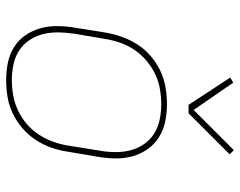

<svg xmlns="http://www.w3.org/2000/svg" viewBox="-100 -692 799 640"><g transform="rotate(90 300.0 -371.5)"><path d="M246 8Q216 8 187.5 2Q159 -4 135.5 -19Q112 -34 96.5 -57Q81 -80 73.5 -107Q66 -134 66.5 -164Q67 -194 72 -223L88 -323Q93 -351 102.5 -378Q112 -405 128 -430Q144 -455 167 -474.5Q190 -494 217 -506.5Q244 -519 272 -523.5Q300 -528 327 -528Q357 -528 385.5 -522Q414 -516 437.5 -501Q461 -486 477 -463Q493 -440 500.5 -413Q508 -386 507.5 -356Q507 -326 502 -297L485 -197Q481 -169 471.5 -142Q462 -115 445.5 -90Q429 -65 406 -45.5Q383 -26 356.5 -13.5Q330 -1 301.5 3.5Q273 8 246 8ZM247 -11Q272 -11 297.5 -15.5Q323 -20 347.5 -31.5Q372 -43 393 -61Q414 -79 428.5 -101.5Q443 -124 452 -149Q461 -174 465 -200L481 -300Q486 -326 486.5 -353Q487 -380 481 -404.5Q475 -429 461 -450Q447 -471 426 -484.5Q405 -498 379.5 -503.5Q354 -509 327 -509Q302 -509 276 -504.5Q250 -500 226 -488.5Q202 -477 181 -459Q160 -441 145 -418.5Q130 -396 121.5 -371Q113 -346 109 -320L92 -220Q88 -194 87.5 -167Q87 -140 93 -115.5Q99 -91 113 -70Q127 -49 147.5 -35.5Q168 -22 194 -16.5Q220 -11 247 -11ZM329 -600 238 -739 255 -749 346 -617 480 -751 494 -737 357 -600Z"/></g></svg>

Font: Iosevka Thin Extended Oblique
Style: Regular
Weight: 100
Width: 7
Italic angle: -9°
Monospace: yes
Designer: Belleve Invis
Foundry: Belleve Invis
Version: Version 32.5.0; ttfautohint (v1.8.4)